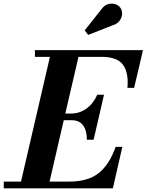

<svg xmlns="http://www.w3.org/2000/svg" viewBox="-68 -1022 796 1042"><path d="M541.5 -884 410.5 -832.5 391.5 -857 481.5 -970.5Q497.5 -993.5 518.5 -999.5Q539.5 -1005.5 558 -999.2Q576.5 -993 586 -979Q596.5 -963 594.5 -943.2Q592.5 -923.5 579 -907Q565.5 -890.5 541.5 -884ZM320.5 -369.5H278L201 -36.5H307.5Q410 -36.5 468.2 -83.2Q526.5 -130 559.5 -225H596L544.5 0H-47.5V-36.5H46L203 -713.5H121.5V-750H708L660 -545H623.5Q631 -625.5 600.2 -669.5Q569.5 -713.5 482 -713.5H358L286.5 -406H320.5Q363 -406 400.2 -432Q437.5 -458 460 -508H496.5L440 -263.5H403.5Q403.5 -313.5 383.2 -341.5Q363 -369.5 320.5 -369.5Z"/></svg>

Font: Bodoni* 06pt
Style: Bold Italic
Weight: 700
Italic angle: -13°
Version: Version 2.3